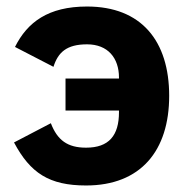

<svg xmlns="http://www.w3.org/2000/svg" viewBox="-20 -557 575 589"><path d="M181 -316V-218H345V-213C345 -141 314 -104 244 -104C187 -104 156 -127 136 -179L23 -120C73 -26 131 12 244 12C412 12 499 -95 499 -263C499 -431 414 -537 247 -537C128 -537 64 -489 26 -413L144 -352C158 -396 184 -421 247 -421C311 -421 345 -379 345 -319V-316Z"/></svg>

Font: Braiins Sans
Style: Bold
Weight: 700
Designer: Mike Abbink, Paul van der Laan, Pieter van Rosmalen, Jiri Chlebus, Lubos Buracinsky
Foundry: Bold Monday, Sudetype
Version: Version 1.000;hotconv 1.0.109;makeotfexe 2.5.65596